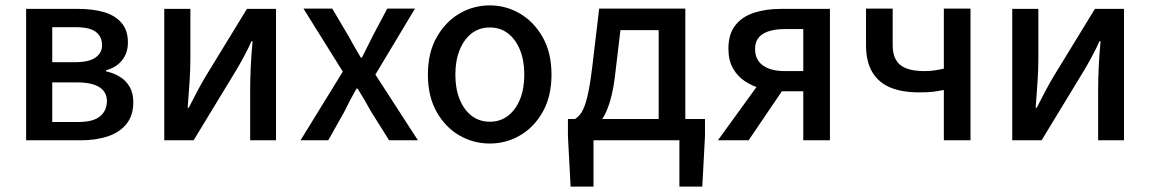

<svg xmlns="http://www.w3.org/2000/svg" viewBox="-20 -521 4271 713"><path d="M77 0V-488H270Q325 -488 366 -476Q407 -464 431 -436.5Q455 -409 455 -363Q455 -325 434 -298Q413 -271 374 -260V-256Q402 -250 425 -236Q448 -222 461.5 -198.5Q475 -175 475 -141Q475 -92 449.5 -60.5Q424 -29 380 -14.5Q336 0 279 0ZM174 -290H258Q311 -290 335 -307.5Q359 -325 359 -353Q359 -385 336 -402.5Q313 -420 262 -420H174ZM174 -68H271Q326 -68 351.5 -89Q377 -110 377 -146Q377 -179 349.5 -197Q322 -215 266 -215H174Z M590 0V-488H687V-303Q687 -263 684 -218.5Q681 -174 677 -121H681Q695 -149 711.5 -180Q728 -211 741 -233L897 -488H1005V0H909V-186Q909 -225 911 -270Q913 -315 918 -368H914Q901 -339 884.5 -308.5Q868 -278 854 -255L699 0Z M1096 0 1253 -255 1107 -489H1214L1273 -389Q1284 -369 1296 -348Q1308 -327 1320 -307H1324Q1334 -327 1344.5 -348Q1355 -369 1365 -389L1418 -489H1521L1374 -244L1532 0H1425L1359 -105Q1347 -127 1334 -149Q1321 -171 1308 -192H1304Q1292 -171 1280.5 -149.5Q1269 -128 1258 -105L1199 0Z M1799 12Q1738 12 1686 -18Q1634 -48 1601.5 -105.5Q1569 -163 1569 -244Q1569 -325 1601.5 -382.5Q1634 -440 1686 -470.5Q1738 -501 1799 -501Q1859 -501 1911 -470.5Q1963 -440 1995.5 -382.5Q2028 -325 2028 -244Q2028 -163 1995.5 -105.5Q1963 -48 1911 -18Q1859 12 1799 12ZM1799 -69Q1838 -69 1866.5 -91Q1895 -113 1911 -152Q1927 -191 1927 -244Q1927 -296 1911 -335.5Q1895 -375 1866.5 -397Q1838 -419 1799 -419Q1760 -419 1731.5 -397Q1703 -375 1687 -335.5Q1671 -296 1671 -244Q1671 -191 1687 -152Q1703 -113 1731.5 -91Q1760 -69 1799 -69Z M2184 0V172H2099L2089 -16V-79H2598V-16L2588 172H2503V0ZM2426 -29V-409H2284L2266 -258Q2259 -191 2246 -147Q2233 -103 2215 -76.5Q2197 -50 2176 -37.5Q2155 -25 2132 -22L2115 -79Q2128 -86 2139.5 -103.5Q2151 -121 2161 -161.5Q2171 -202 2180 -278L2205 -489H2525V-29Z M2963 0V-182H2882Q2846 -182 2811 -191Q2776 -200 2747.5 -218.5Q2719 -237 2702 -267Q2685 -297 2685 -340Q2685 -395 2711 -427.5Q2737 -460 2781 -474Q2825 -488 2880 -488H3062V0ZM2895 -257H2963V-413H2895Q2842 -413 2813 -395Q2784 -377 2784 -339Q2784 -299 2813 -278Q2842 -257 2895 -257ZM2646 0 2814 -232 2897 -202 2760 0Z M3485 0V-187Q3461 -182 3443 -180Q3425 -178 3392 -178Q3331 -178 3287.5 -195.5Q3244 -213 3220 -252Q3196 -291 3196 -353V-489H3295V-353Q3295 -303 3323 -280Q3351 -257 3413 -257Q3433 -257 3450 -259.5Q3467 -262 3485 -266V-489H3584V0Z M3739 0V-488H3836V-303Q3836 -263 3833 -218.5Q3830 -174 3826 -121H3830Q3844 -149 3860.5 -180Q3877 -211 3890 -233L4046 -488H4154V0H4058V-186Q4058 -225 4060 -270Q4062 -315 4067 -368H4063Q4050 -339 4033.5 -308.5Q4017 -278 4003 -255L3848 0Z"/></svg>

Font: UmiuVSE Medium
Style: Regular
Weight: 500
Designer: Paul D. Hunt
Foundry: Adobe
Version: Version 3.046;September 5, 2023;FontCreator 14.0.0.2901 64-b